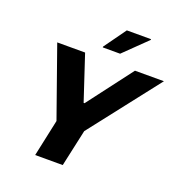

<svg xmlns="http://www.w3.org/2000/svg" viewBox="-156 -1033 1093 1165"><g transform="rotate(20 390.5 -450.5)"><path d="M200 0 251 -238 92 -688H272L368 -398H374L594 -688H781L430 -238L378 0ZM362 -754V-759L464 -901H620V-896L474 -754Z"/></g></svg>

Font: Saira SemiExpanded
Style: Bold Italic
Weight: 700
Width: 6
Italic angle: -12°
Designer: Hector Gatti with collaboration of the Omnibus-Type team
Foundry: Omnibus-Type
Version: Version 1.101